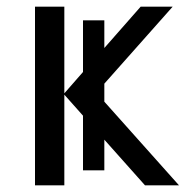

<svg xmlns="http://www.w3.org/2000/svg" viewBox="-20 -556 569 576"><path d="M293 -495V-412L402 -536H498L293 -305V-251L517 0H415L293 -137V-45H229V-209L173 -272V0H85V-536H173V-276L229 -340V-495Z"/></svg>

Font: Go Noto Kurrent-Regular
Style: Regular
Weight: 400
Designer: Monotype Design Team
Foundry: Monotype Imaging Inc.
Version: Version 2.012; ttfautohint (v1.8.4.7-5d5b)